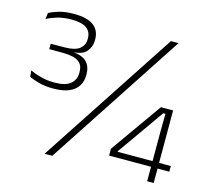

<svg xmlns="http://www.w3.org/2000/svg" viewBox="-95 -756 948 867"><g transform="rotate(15 379.0 -322.0)"><path d="M143.5 -294.5Q104 -294.5 75 -302.8Q46 -311 30.5 -318.5L27.5 -348Q47 -338.5 77 -330.2Q107 -322 141.5 -322Q194.5 -322 217.2 -341.8Q240 -361.5 240 -392V-397.5Q240 -413.5 235 -425.2Q230 -437 219 -445Q208 -453 190.8 -457Q173.5 -461 149.5 -461.5L81 -462V-487L148 -487.5Q195.5 -488 216.2 -505Q237 -522 237 -549.5V-555Q237 -584 215.2 -600.5Q193.5 -617 144.5 -617Q107 -617 78.5 -608.5Q50 -600 29.5 -589L33 -617.5Q50 -627.5 79 -636Q108 -644.5 148 -644.5Q211 -644.5 240.5 -622Q270 -599.5 270 -558V-552Q270 -523.5 251.2 -501Q232.5 -478.5 187.5 -476.5L185 -474L187 -477Q233 -473.5 253 -452.2Q273 -431 273 -396V-389.5Q273 -363.5 260 -341.8Q247 -320 218.5 -307.2Q190 -294.5 143.5 -294.5ZM219 0H183L602.5 -639H638ZM693 0H662.5V-241L663.5 -315.5H653.5L499.5 -97V-82.5L484.5 -94H748V-67.5H466.5V-99.5L636 -339H693Z"/></g></svg>

Font: Anek Kannada ExtraLight
Style: Regular
Weight: 250
Version: Version 1.003